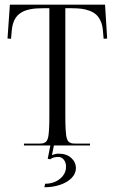

<svg xmlns="http://www.w3.org/2000/svg" viewBox="-20 -619 488 817"><path d="M82 0V-8H146Q154 -8 159.4 -8.6Q164.8 -9.2 169.8 -11.9Q174.8 -14.5 177.6 -17.8Q180.5 -21 183 -28.5Q185.5 -36 186.6 -44.2Q187.8 -52.5 188.6 -66.9Q189.5 -81.2 189.8 -96.5Q190 -111.8 190 -135V-584H163Q146.5 -584 133.1 -583Q119.8 -582 106.2 -579.1Q92.8 -576.2 82.2 -571.8Q71.8 -567.2 62.2 -559.9Q52.8 -552.5 46.2 -542.5Q39.8 -532.5 35.5 -518.8Q31.2 -505 30 -488L27 -454L12 -455L22 -599H427L436 -455L421 -454L418 -488Q416.2 -511.5 408.6 -528.8Q401 -546 389.5 -556.5Q378 -567 361 -573.2Q344 -579.5 326.1 -581.8Q308.2 -584 285 -584H258V-135Q258 -111.8 258.2 -96.5Q258.5 -81.2 259.4 -66.9Q260.2 -52.5 261.4 -44.2Q262.5 -36 265 -28.5Q267.5 -21 270.4 -17.8Q273.2 -14.5 278.2 -11.9Q283.2 -9.2 288.6 -8.6Q294 -8 302 -8H363V0H209.5L201 40.8Q217 34.8 229 34.8Q263 34.8 283 52.9Q303 71 303 96.8Q303 119.5 285 138.1Q267 156.8 236.4 167.2Q205.8 177.8 169 177.8L172 162.8Q209.2 162.8 235.1 141.9Q261 121 261 89.8Q261 72.8 251.8 60.8Q242.5 48.8 228 48.8Q205.5 48.8 194 58.8L183 56.8L194.2 0Z"/></svg>

Font: FogtwoNo5
Style: Regular
Weight: 400
Designer: gluk (gluksza@wp.pl)
Foundry: gluk (gluksza@wp.pl)
Version: Version 0.87